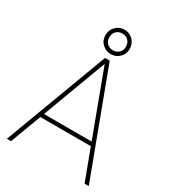

<svg xmlns="http://www.w3.org/2000/svg" viewBox="-216 -1031 1030 1146"><g transform="rotate(30 298.5 -458.0)"><path d="M299.8 -915.5Q335 -915.5 359.1 -890.6Q383.3 -865.7 383.3 -830.6Q383.3 -795.4 359.1 -771.5Q335 -747.6 299.8 -747.6Q266.1 -747.6 241.2 -770.8Q216.3 -793.9 216.3 -830.6Q216.3 -867.2 241 -891.4Q265.6 -915.5 299.8 -915.5ZM242.7 -830.6Q242.7 -805.2 258.8 -789.6Q274.9 -773.9 299.8 -773.9Q324.7 -773.9 340.8 -789.6Q356.9 -805.2 356.9 -830.6Q356.9 -856.9 340.8 -873Q324.7 -889.2 299.8 -889.2Q274.9 -889.2 258.8 -873Q242.7 -856.9 242.7 -830.6ZM472.2 -212.4H124L44.9 0H16.1L282.2 -710.9H314.5L580.6 0H551.8ZM133.8 -238.8H462.4L298.3 -679.2Z"/></g></svg>

Font: TypoPRO Roboto
Style: Regular
Weight: 250
Designer: Google
Version: Version 2.136; 2016